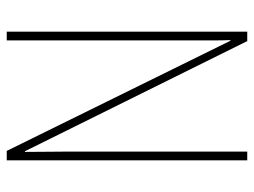

<svg xmlns="http://www.w3.org/2000/svg" viewBox="-112 -642 754 570"><g transform="rotate(90 265.0 -357.0)"><path d="M74 0V-714H102L429 -54H431Q431 -88 430.5 -124Q430 -160 430 -184V-714H456V0H428L101 -664H99Q100 -640 100 -612Q100 -584 100 -543V0Z"/></g></svg>

Font: Noto Sans Mono Condensed Thin
Style: Regular
Weight: 100
Width: 3
Designer: Monotype Design Team
Foundry: Monotype Imaging Inc.
Version: Version 2.014; ttfautohint (v1.8.4.7-5d5b)